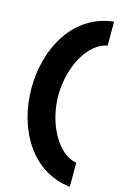

<svg xmlns="http://www.w3.org/2000/svg" viewBox="-154 -895 766 1193"><g transform="rotate(15 229.0 -298.0)"><path d="M424 79C303 58 208 -114 208 -298C208 -482 303 -654 424 -675V-829C174 -803 35 -560 35 -298C35 -36 174 207 424 233Z"/></g></svg>

Font: Be Vietnam Pro ExtraBold
Style: Regular
Weight: 800
Designer: Lam Bao, Tony Le, Vietanh Nguyen
Foundry: Yellow Type Foundry
Version: Version 1.002